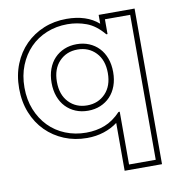

<svg xmlns="http://www.w3.org/2000/svg" viewBox="-84 -636 859 921"><g transform="rotate(-10 345.0 -176.0)"><path d="M45 -269Q45 -210 64.5 -161.5Q84 -113 118 -78Q152 -43 199 -24Q246 -5 300 -5Q349 -5 390.5 -21Q432 -37 469 -76H475V181H605V-525H482V-453H476Q437 -500 392.5 -516.5Q348 -533 300 -533Q246 -533 199 -514Q152 -495 118 -460Q84 -425 64.5 -376.5Q45 -328 45 -269ZM19 -269Q19 -334 40.5 -387.5Q62 -441 100 -479Q138 -517 189 -538Q240 -559 300 -559Q398 -559 456 -508V-551H631V207H449V-26Q420 -4 382 8.5Q344 21 300 21Q240 21 189 0Q138 -21 100 -59Q62 -97 40.5 -150.5Q19 -204 19 -269ZM177 -269Q177 -306 188 -336Q199 -366 219 -387Q239 -408 266.5 -419.5Q294 -431 327 -431Q360 -431 387.5 -419.5Q415 -408 435 -387Q455 -366 466 -336Q477 -306 477 -269Q477 -232 466 -202Q455 -172 435 -151Q415 -130 387.5 -118.5Q360 -107 327 -107Q294 -107 266.5 -118.5Q239 -130 219 -151Q199 -172 188 -202Q177 -232 177 -269ZM203 -269Q203 -206 238 -169.5Q273 -133 327 -133Q381 -133 416 -169.5Q451 -206 451 -269Q451 -332 416 -368.5Q381 -405 327 -405Q273 -405 238 -368.5Q203 -332 203 -269Z"/></g></svg>

Font: CMG Sans Outline
Style: Outline
Weight: 700
Designer: Julieta Ulanovsky
Foundry: Julieta Ulanovsky
Version: Version 7.200